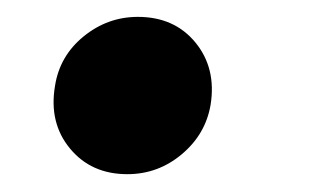

<svg xmlns="http://www.w3.org/2000/svg" viewBox="-20 -192 371 223"><path d="M127.9 10.3Q85.9 10.3 61.3 -19.5Q36.6 -49.3 43.9 -92.3Q49.3 -127 77.1 -149.7Q105 -172.4 140.1 -172.4Q182.6 -172.4 207 -142.6Q231.4 -112.8 224.6 -70.3Q218.8 -36.1 191.2 -12.9Q163.6 10.3 127.9 10.3Z"/></svg>

Font: Inter 18pt ExtraBold
Style: Italic
Weight: 800
Italic angle: -9.3988°
Designer: Rasmus Andersson
Foundry: rsms
Version: Version 4.001;git-66647c0bb